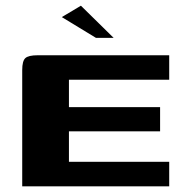

<svg xmlns="http://www.w3.org/2000/svg" viewBox="-20 -654 645 674"><path d="M58 0V-408Q58 -440 69 -450Q80 -460 112 -460H574V-374H222V-278H542V-193H222V-86H574V0ZM317 -521 197 -594 264 -634 379 -521Z"/></svg>

Font: Genos Thin
Style: Bold
Weight: 700
Version: Version 1.010